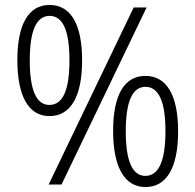

<svg xmlns="http://www.w3.org/2000/svg" viewBox="-20 -744 787 774"><path d="M180 -724C94 -724 50 -645 50 -501C50 -357 95 -276 179 -276C266 -276 311 -356 311 -501C311 -645 266 -724 180 -724ZM571 -714H519L176 0H228ZM180 -680C234 -680 260 -619 260 -501C260 -382 234 -321 179 -321C126 -321 100 -382 100 -501C100 -621 127 -680 180 -680ZM566 -438C481 -438 436 -361 436 -216C436 -69 483 10 566 10C652 10 698 -68 698 -215C698 -360 652 -438 566 -438ZM566 -394C621 -394 647 -332 647 -215C647 -98 621 -35 566 -35C513 -35 487 -96 487 -215C487 -335 514 -394 566 -394Z"/></svg>

Font: Noto Sans Bengali SemiCondensed Light
Style: Regular
Weight: 300
Width: 4
Designer: Joana Ranito - Universal Thirst; Jelle Bosma - Monotype Design Team
Foundry: Universal Thirst ehf.
Version: Version 3.000